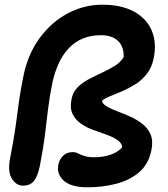

<svg xmlns="http://www.w3.org/2000/svg" viewBox="-20 -780 717 818"><path d="M354 18Q283 18 251.5 -10.5Q220 -39 229 -80Q233 -101 249 -116.5Q265 -132 291 -132Q300 -132 308 -128.5Q316 -125 324.5 -121Q333 -117 346.5 -113.5Q360 -110 381 -110Q420 -110 451.5 -121Q483 -132 501 -153Q498 -172 479 -184.5Q460 -197 433 -206.5Q406 -216 377 -226.5Q348 -237 324.5 -253.5Q301 -270 289 -295Q277 -320 285 -359Q291 -389 311.5 -409Q332 -429 360 -443.5Q388 -458 417 -471.5Q446 -485 470 -500Q494 -515 507 -537Q508 -582 482.5 -606Q457 -630 410 -630Q326 -630 273.5 -575Q221 -520 201 -416Q191 -366 185 -317Q179 -268 172 -210Q165 -152 150 -74Q139 -24 122.5 -6.5Q106 11 79 11Q49 11 30.5 -19Q12 -49 23 -105Q34 -163 41 -206Q48 -249 52.5 -286Q57 -323 63 -362.5Q69 -402 79 -452Q98 -549 149 -618Q200 -687 269.5 -723.5Q339 -760 416 -760Q497 -760 551 -730.5Q605 -701 626.5 -649.5Q648 -598 635 -533Q627 -492 605 -464.5Q583 -437 554.5 -419.5Q526 -402 497.5 -390Q469 -378 446.5 -369Q424 -360 414 -350Q418 -336 436.5 -325.5Q455 -315 482 -305Q509 -295 536.5 -282.5Q564 -270 587.5 -251.5Q611 -233 622 -206Q633 -179 625 -140Q613 -80 572 -45.5Q531 -11 473 3.5Q415 18 354 18Z"/></svg>

Font: Shantell Sans Light SemiBold
Style: Italic
Weight: 600
Italic angle: -11°
Version: Version 1.011;[c5ecc13dd]